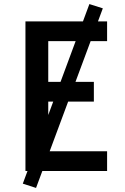

<svg xmlns="http://www.w3.org/2000/svg" viewBox="-20 -840 616 943"><path d="M105 0H506V-97H217V-341H441V-438H217V-638H506V-735H105ZM157 83 485 -799 419 -820 92 62Z"/></svg>

Font: Iosevka Sparkle Semibold
Style: Regular
Weight: 600
Designer: Belleve Invis
Foundry: Belleve Invis
Version: Version 4.5.0; ttfautohint (v1.8.3)